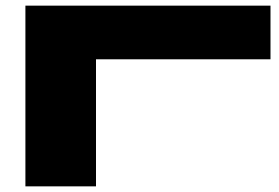

<svg xmlns="http://www.w3.org/2000/svg" viewBox="-20 -660 988 680"><path d="M70 -640H938V-450H320V0H70Z"/></svg>

Font: Syne ExtraBold
Style: Regular
Weight: 800
Designer: Lucas Descroix
Foundry: Bonjour Monde
Version: Version 2.200; ttfautohint (v1.8.4)